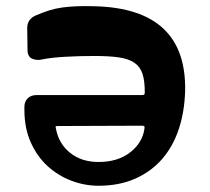

<svg xmlns="http://www.w3.org/2000/svg" viewBox="-20 -580 670 614"><path d="M295 14Q251 14 208.5 -2Q166 -18 132.5 -48.5Q99 -79 78.5 -124.5Q58 -170 58 -229V-238Q58 -255 68.5 -265.5Q79 -276 97 -276H434Q439 -276 441 -277.5Q443 -279 443 -285Q443 -322 435.5 -344.5Q428 -367 409.5 -379.5Q391 -392 360 -396.5Q329 -401 281 -401Q236 -401 190 -398.5Q144 -396 115 -390Q99 -386 83.5 -392Q68 -398 68 -421L67 -490Q67 -518 93 -530Q116 -540 136.5 -546.5Q157 -553 179 -556Q201 -559 226.5 -560Q252 -561 284 -560Q578 -552 572 -288Q570 -222 551.5 -166.5Q533 -111 498 -71Q463 -31 412 -8.5Q361 14 295 14ZM165 -177Q160 -177 158.5 -176Q157 -175 159 -168Q168 -120 204.5 -91Q241 -62 295 -62Q357 -62 396.5 -93Q436 -124 442 -169Q443 -175 441 -176.5Q439 -178 434 -178Z"/></svg>

Font: OpenDyslexic3
Style: Bold
Weight: 700
Designer: Abelardo Gonzalez
Version: Version 1.000;PS 001.001;hotconv 1.0.56